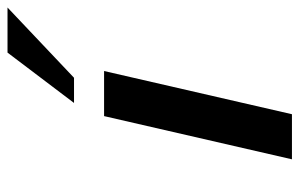

<svg xmlns="http://www.w3.org/2000/svg" viewBox="-163 -634 797 511"><g transform="rotate(-90 235.5 -378.5)"><path d="M471 -757H351L217 -580H284ZM187 0 302 -500H182L67 0Z"/></g></svg>

Font: Perun SemiBold Italic
Style: Regular
Weight: 400
Italic angle: -12°
Foundry: Copyright (c) Stefan Peev, Context Ltd, 2016
Version: Version 1.026